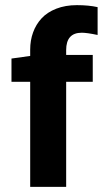

<svg xmlns="http://www.w3.org/2000/svg" viewBox="-20 -731 409 751"><path d="M98.1 -512.2V-537.1Q98.1 -573.2 109.4 -604.2Q120.6 -635.3 142.6 -659.2Q164.6 -683.1 200.2 -697Q235.8 -710.9 280.8 -710.9Q326.7 -710.9 361.8 -703.1V-594.2Q320.3 -603 299.8 -603Q238.8 -603 238.8 -535.2V-516.1H342.8V-411.1H238.8V0H98.1V-411.1H24.9V-502Z"/></svg>

Font: LT Superior
Style: Bold
Weight: 400
Designer: Daniel Lyons
Foundry: LyonsType
Version: Version 1.000